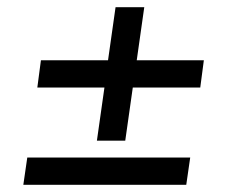

<svg xmlns="http://www.w3.org/2000/svg" viewBox="-20 -604 630 535"><path d="M250 -212 271 -360H84L94 -436H281L302 -584H382L361 -436H548L538 -360H350L329 -212ZM45 -89 56 -165H510L499 -89Z"/></svg>

Font: Host Grotesk
Style: Italic
Weight: 400
Italic angle: -8°
Designer: Doğukan Karapınar based on Poppins by Indian Type Foundry, Jonny Pinhorn
Foundry: Element Type
Version: Version 1.001; ttfautohint (v1.8.4.7-5d5b)